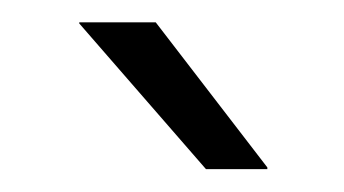

<svg xmlns="http://www.w3.org/2000/svg" viewBox="-20 -702 308 172"><path d="M119.5 -682 219.5 -552V-550.5H164.5L51 -681V-682Z"/></svg>

Font: Anek Gujarati Medium Light
Style: Regular
Weight: 300
Version: Version 1.003